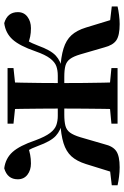

<svg xmlns="http://www.w3.org/2000/svg" viewBox="146 -738 602 935"><g transform="rotate(-90 447.5 -271.0)"><path d="M12.4 0V-28.2L164 -46L71.5 -11.8L115.6 -153.9Q129.7 -198.8 153.3 -224.7Q176.9 -250.5 217.1 -263.1Q257.4 -275.7 321.9 -279.4L319.4 -269.4Q279.2 -276.7 252.8 -300.9Q226.4 -325.1 204.1 -386.8Q192.7 -418.5 180.6 -437.1Q168.5 -455.6 147.3 -479.7L200.6 -436.9Q180.9 -429.3 161 -425.6Q141.2 -421.8 118.4 -421.8Q85.9 -421.8 63.6 -438.9Q41.4 -456 41.4 -485.9Q41.4 -536.4 94.7 -551.9Q143.2 -545.7 174.2 -511.4Q205.1 -477.1 231.5 -399.3Q249.1 -352 266.9 -328.7Q284.7 -305.4 305.3 -298.2Q325.9 -291.1 350 -291.1H448V-259.4H356.1Q322.7 -259.4 301.9 -253.9Q281.2 -248.4 268.8 -231.5Q256.4 -214.7 246.3 -181.4L212.2 -64.1Q202.4 -22.2 178.1 -6Q153.8 10.2 99.7 10.2Q77.7 10.2 54.5 7.3Q31.4 4.5 12.4 0ZM883.1 0Q864.2 4.5 841 7.3Q817.8 10.2 797.3 10.2Q742.1 10.2 718.3 -6Q694.5 -22.2 683.8 -64.1L649.7 -181.4Q639.9 -214.7 627.3 -231.5Q614.8 -248.4 594.5 -253.9Q574.3 -259.4 540.1 -259.4H448V-291.1H546.2Q572 -291.1 592.1 -298.2Q612.2 -305.4 630.1 -328.7Q647.9 -352 664.4 -399.3Q691.2 -477.1 722.3 -511.4Q753.5 -545.7 802 -551.9Q855.4 -536.4 855.4 -485.6Q855.4 -455.7 832.7 -438.8Q810.1 -421.8 777.5 -421.8Q754.1 -421.8 736.2 -425.6Q718.2 -429.3 698.9 -436.9L748.7 -479.7Q727.5 -455.6 715.7 -437.1Q704 -418.5 692.2 -386.8Q669.9 -325.1 643.6 -300.9Q617.3 -276.7 576.6 -269.4L573.3 -279.4Q637.9 -275.7 678.5 -263.1Q719.1 -250.5 742.8 -224.7Q766.6 -198.8 780.4 -153.9L823.8 -11.8L731.5 -46L883.1 -28.2ZM382.2 0Q383.9 -25.5 384.4 -68.8Q384.9 -112.1 385.4 -163.8Q385.9 -215.5 385.9 -265.4V-283.9Q385.9 -327.5 385.4 -376.1Q384.9 -424.6 384.4 -467.8Q383.9 -511 382.2 -535.7H513.8Q512.8 -511 511.9 -467.8Q511 -424.6 510.5 -376.1Q510 -327.5 510 -283.9V-265.4Q510 -215.5 510.5 -163.8Q511 -112.1 511.9 -68.8Q512.8 -25.5 513.8 0ZM312.3 0V-29.9L421.5 -40.2H476.5L583 -29.9V0ZM312.3 -506.8V-535.7H583V-506.8L476.5 -495.5H421.5Z"/></g></svg>

Font: Noto Serif HK ExtraLight
Style: Regular
Weight: 200
Designer: Ryoko NISHIZUKA 西塚涼子 (kana & ideographs); Frank Grießhammer (Latin, Greek & Cyrillic); Wenlong ZHANG 张文龙 (bopomofo); San
Foundry: Adobe
Version: Version 2.002-H1;hotconv 1.1.0;makeotfexe 2.6.0